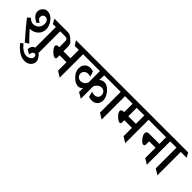

<svg xmlns="http://www.w3.org/2000/svg" viewBox="208 -1932 3413 3413"><g transform="rotate(45 1914.5 -225.0)"><path d="M212 -338Q280 -338 321.5 -378.5Q363 -419 363 -487Q363 -530 341.5 -558.5Q320 -587 287.5 -587Q255 -587 236.5 -567.5Q218 -548 218 -516Q218 -467 284 -441L252 -395Q202 -412 158.5 -454.5Q115 -497 115 -551Q115 -605 152 -644.5Q189 -684 244 -684Q324 -684 387.5 -604.5Q451 -525 451 -439Q451 -353 390.5 -295.5Q330 -238 235 -238Q291 -171 417 -44L348 0Q129 -250 61 -345L113 -391Q168 -338 212 -338ZM651 -588V0L543 -66V-588H468L418 -675H750L800 -588Z M468 37Q468 -4 494 -38Q520 -72 575.5 -72Q631 -72 682.5 -15Q734 42 734 95.5Q734 149 690.5 191.5Q647 234 571 234Q495 234 421 183Q347 132 294 60L341 25Q441 147 534 147Q583 147 617 120Q651 93 651 55Q651 36 640 23.5Q629 11 607 11Q585 11 568.5 35Q552 59 550 95L468 46Q468 41 468 37Z M1227 -588V0L1119 -67V-279H945V-220Q945 -187 914 -187Q880 -187 824 -243.5Q768 -300 768 -339Q768 -359 784 -368.5Q800 -378 839 -378V-533Q839 -557 824.5 -572.5Q810 -588 786 -588H710L651 -675H752Q808 -675 851 -638L901 -594Q943 -555 943 -492V-378H1119V-588H1018L959 -675H1326L1385 -588Z M1566 -120Q1493 -120 1420 -196.5Q1347 -273 1347 -352.5Q1347 -432 1391 -470.5Q1435 -509 1494 -509Q1533 -509 1567 -495L1600 -396Q1574 -407 1536.5 -407Q1499 -407 1467.5 -381.5Q1436 -356 1436 -313.5Q1436 -271 1464.5 -244.5Q1493 -218 1534 -218Q1612 -218 1650 -302V-588H1286L1226 -675H2114L2174 -588H1758Q1756 -558 1753 -467Q1795 -505 1849 -505Q1922 -505 1992 -423.5Q2062 -342 2062 -260Q2062 -197 2022 -155.5Q1982 -114 1916 -114Q1875 -114 1838 -128L1810 -230Q1846 -216 1883 -216Q1920 -216 1947.5 -239Q1975 -262 1975 -303Q1975 -344 1949.5 -373.5Q1924 -403 1880 -403Q1804 -403 1758 -315V0L1650 -63L1654 -161Q1615 -120 1566 -120Z M2281 -588V0L2173 -67V-588H2071L2024 -675H2380L2427 -588Z M2464 -377H2471V-588H2340L2283 -675H2973L3030 -588H2874V0L2766 -67V-277H2575V-218Q2575 -186 2545 -186Q2511 -186 2455 -240.5Q2399 -295 2399 -334Q2399 -377 2464 -377ZM2575 -588V-377H2766V-588Z M3313 -324H3152V-242Q3152 -227 3144 -217Q3136 -207 3121 -207Q3085 -207 3038.5 -266Q2992 -325 2992 -368Q2992 -420 3059 -420H3313V-588H2933L2873 -675H3516L3576 -588H3417V0L3313 -64Z M3683 -588V0L3575 -67V-588H3473L3426 -675H3782L3829 -588Z"/></g></svg>

Font: Halant SemiBold
Style: Regular
Weight: 600
Designer: Hitesh Malaviya (Devanagari), Satya Rajpurohit (Latin)
Foundry: Indian Type Foundry
Version: Version 1.101;PS 1.0;hotconv 1.0.78;makeotf.lib2.5.61930; tt